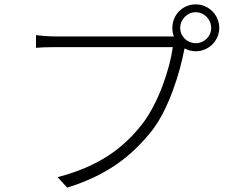

<svg xmlns="http://www.w3.org/2000/svg" viewBox="-20 -837 1040 880"><path d="M877 -639C838 -639 806 -670 806 -709C806 -748 838 -781 877 -781C916 -781 948 -748 948 -709C948 -670 916 -639 877 -639ZM234 -670C201 -670 171 -673 145 -676V-618C171 -620 197 -621 233 -621H772C758 -519 706 -365 633 -270C547 -159 435 -75 244 -25L288 23C474 -35 585 -123 677 -239C753 -337 804 -501 825 -611L826 -615C841 -607 858 -602 877 -602C936 -602 985 -650 985 -709C985 -769 936 -817 877 -817C817 -817 770 -769 770 -709C770 -695 772 -682 777 -670C771 -670 764 -670 758 -670Z"/></svg>

Font: Source Han Sans SC Light
Style: Regular
Weight: 300
Designer: Ryoko NISHIZUKA (kana & ideographs); Paul D. Hunt (Latin, Greek & Cyrillic); Wenlong ZHANG (bopomofo); Sandoll Communica
Foundry: Adobe Systems Incorporated
Version: Version 1.004;PS 1.004;hotconv 1.0.82;makeotf.lib2.5.63406